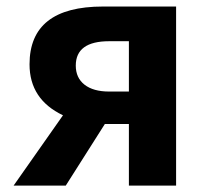

<svg xmlns="http://www.w3.org/2000/svg" viewBox="-20 -580 647 600"><path d="M382.8 -293.9V-451.2H321.3Q216.8 -451.2 216.8 -375Q216.8 -336.9 244.1 -315.4Q271.5 -293.9 321.3 -293.9ZM301.8 -559.6H530.3V0H382.8V-192.4H309.6H307.6L185.5 0H22.5L176.8 -219.7Q72.3 -269.5 72.3 -378.9Q72.3 -559.6 301.8 -559.6Z"/></svg>

Font: Gen Shin Gothic Bold
Style: Bold
Weight: 700
Designer: [Source Han Sans]
Ryoko NISHIZUKA  (kana & ideographs); Paul D. Hunt (Latin, Greek & Cyrillic); Wenlong ZHANG  (bopomofo
Version: Version 1.002.20150607